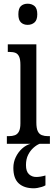

<svg xmlns="http://www.w3.org/2000/svg" viewBox="-20 -775 300 1035"><path d="M17 0V-41H27Q46 -41 60 -46Q74 -51 82 -66Q90 -81 90 -110V-425Q90 -455 83 -470Q76 -485 63.5 -490Q51 -495 32 -495H22V-536H176V-115Q176 -84 183.5 -68Q191 -52 205.5 -46.5Q220 -41 239 -41H249V0ZM129 -641Q107 -641 93 -654Q79 -667 79 -698Q79 -730 93 -742.5Q107 -755 129 -755Q151 -755 166 -742.5Q181 -730 181 -698Q181 -667 166 -654Q151 -641 129 -641ZM162 240Q110 240 81 213.5Q52 187 52 130Q52 99 65 72Q78 45 99 26Q120 7 145 0H194Q178 6 160.5 21.5Q143 37 131.5 60Q120 83 120 115Q120 149 136 164Q152 179 175 179Q186 179 198.5 177Q211 175 225 171V224Q217 229 205.5 232.5Q194 236 182.5 238Q171 240 162 240Z"/></svg>

Font: Noto Serif ExtraCondensed
Style: Regular
Weight: 400
Width: 2
Designer: Monotype Design Team
Foundry: Monotype Imaging Inc.
Version: Version 2.013